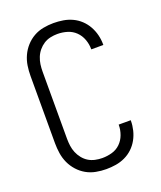

<svg xmlns="http://www.w3.org/2000/svg" viewBox="-139 -831 778 928"><g transform="rotate(-20 250.0 -367.5)"><path d="M247 8Q272 8 296.5 4Q321 0 343.5 -10.5Q366 -21 384 -38Q402 -55 414 -76.5Q426 -98 432 -122.5Q438 -147 438 -171Q438 -172 438 -172.5Q438 -173 438 -174H376Q376 -174 376 -173.5Q376 -173 376 -172Q376 -147 367 -122.5Q358 -98 340 -80.5Q322 -63 297.5 -56Q273 -49 247 -49Q229 -49 210.5 -53Q192 -57 176.5 -66.5Q161 -76 149 -91Q137 -106 130 -123Q123 -140 120.5 -158.5Q118 -177 118 -195V-540Q118 -559 120.5 -577Q123 -595 130 -612.5Q137 -630 149 -644.5Q161 -659 176.5 -669Q192 -679 210.5 -683Q229 -687 247 -687Q273 -687 297.5 -679.5Q322 -672 340 -654.5Q358 -637 367 -612.5Q376 -588 376 -563Q376 -563 376 -562.5Q376 -562 376 -561H438Q438 -562 438 -562.5Q438 -563 438 -564Q438 -589 432 -613Q426 -637 414 -658.5Q402 -680 384 -697Q366 -714 343.5 -724.5Q321 -735 296.5 -739Q272 -743 247 -743Q221 -743 194.5 -738Q168 -733 145 -720Q122 -707 104 -687Q86 -667 75 -643Q64 -619 60 -593Q56 -567 56 -540V-195Q56 -169 60 -142.5Q64 -116 75 -92Q86 -68 104 -48Q122 -28 145 -15Q168 -2 194.5 3Q221 8 247 8Z"/></g></svg>

Font: Iosevka SS09 Light
Style: Regular
Weight: 300
Monospace: yes
Designer: Belleve Invis
Foundry: Belleve Invis
Version: Version 5.2.1; ttfautohint (v1.8.3)